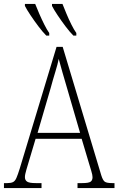

<svg xmlns="http://www.w3.org/2000/svg" viewBox="-22 -951 599 971"><path d="M-2 0V-25H15Q33 -25 43.5 -30Q54 -35 61 -51Q68 -67 78 -99L264 -714H295L490 -65Q498 -39 508 -32Q518 -25 546 -25H557V0H370V-25H394Q426 -25 436 -32Q446 -39 446 -55Q446 -66 439.5 -87Q433 -108 428 -125L391 -249H158L124 -135Q119 -118 111.5 -93Q104 -68 104 -55Q104 -40 115 -32.5Q126 -25 159 -25H188V0ZM168 -279H383L321 -492Q306 -543 294 -584.5Q282 -626 275 -653Q270 -627 257.5 -586.5Q245 -546 234 -505ZM349 -771Q331 -789 309.5 -817.5Q288 -846 269 -874.5Q250 -903 241 -921V-931H294Q303 -908 314.5 -880.5Q326 -853 339 -827Q352 -801 364 -784V-771ZM212 -771Q194 -789 172.5 -817.5Q151 -846 132 -874.5Q113 -903 104 -921V-931H156Q165 -908 177 -880.5Q189 -853 202 -827Q215 -801 227 -784V-771Z"/></svg>

Font: Noto Serif Condensed ExtraLight
Style: Regular
Weight: 200
Width: 3
Designer: Monotype Design Team
Foundry: Monotype Imaging Inc.
Version: Version 2.013; ttfautohint (v1.8.4.7-5d5b)